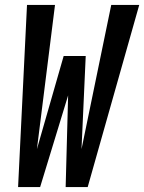

<svg xmlns="http://www.w3.org/2000/svg" viewBox="-20 -755 582 775"><path d="M53 0 89 -735H202L129 -153L237 -529H326L309 -153L429 -735H542L334 0H245L255 -370L142 0Z"/></svg>

Font: Iosevka SS04
Style: Bold Italic
Weight: 700
Italic angle: -9°
Monospace: yes
Designer: Belleve Invis
Foundry: Belleve Invis
Version: Version 19.0.0; ttfautohint (v1.8.4)